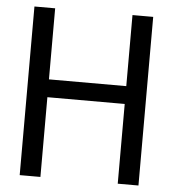

<svg xmlns="http://www.w3.org/2000/svg" viewBox="-51 -747 715 794"><g transform="rotate(5 306.5 -350.0)"><path d="M60 -700H146V-405H467V-700H553V0H467V-331H146V0H60Z"/></g></svg>

Font: Niramit
Style: Regular
Weight: 400
Version: Version 1.000; ttfautohint (v1.6)